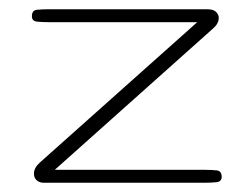

<svg xmlns="http://www.w3.org/2000/svg" viewBox="-20 -394 544 414"><path d="M73.7 0Q65.4 0 59.3 -5.1Q53.2 -10.3 53.2 -19.5Q53.2 -32.2 65.9 -43.5L405.3 -346.2H84.5Q70.3 -346.2 59.6 -347.4Q48.8 -348.6 48.8 -358.9Q48.8 -371.6 59.1 -372.8Q69.3 -374 83.5 -374H427.2Q440.4 -374 446 -368.2Q451.7 -362.3 451.7 -355.5Q451.7 -343.3 439.9 -333L98.1 -27.8H422.4Q436.5 -27.8 447.3 -26.6Q458 -25.4 458 -12.7Q458 -2.4 447 -1.2Q436 0 423.3 0Z"/></svg>

Font: Gruppo
Style: Regular
Weight: 400
Designer: Vernon Adams
Foundry: Vernon Adams
Version: Version 1.001; ttfautohint (v1.8.4.7-5d5b);gftools[0.9.28]